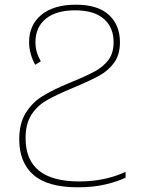

<svg xmlns="http://www.w3.org/2000/svg" viewBox="-20 -558 640 818"><path d="M62 36Q62 -32 89.5 -76.5Q117 -121 160.5 -148Q204 -175 274 -204Q348 -234 385 -254.5Q422 -275 443 -304Q464 -333 464 -378Q464 -441 422.5 -477.5Q381 -514 300 -514Q219 -514 175 -478Q131 -442 131 -378Q131 -335 154 -297L130 -282Q104 -330 104 -378Q104 -452 156.5 -495Q209 -538 303 -538Q397 -538 444 -494.5Q491 -451 491 -378Q491 -326 467 -292Q443 -258 403.5 -236Q364 -214 287 -182Q215 -152 175.5 -128.5Q136 -105 112.5 -67Q89 -29 89 31Q89 215 317 215Q428 215 515 174V199Q479 216 428 228Q377 240 312 240Q183 240 122.5 187Q62 134 62 36Z"/></svg>

Font: Noto Sans Mono UI Thin
Style: Regular
Weight: 250
Monospace: yes
Designer: Monotype Design team
Foundry: Monotype Imaging Inc.
Version: Version 1.000